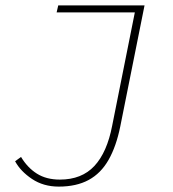

<svg xmlns="http://www.w3.org/2000/svg" viewBox="-20 -680 640 712"><path d="M198 12Q141 12 98.5 -16.5Q56 -45 36 -82L58 -98Q82 -58 117 -36Q152 -14 202 -14Q283 -14 330 -64.5Q377 -115 396 -214L480 -634H190L196 -660H516L426 -211Q411 -137 382.5 -87Q354 -37 308.5 -12.5Q263 12 198 12Z"/></svg>

Font: Source Code Pro ExtraLight ExtraLight
Style: Italic
Weight: 250
Italic angle: -11°
Monospace: yes
Version: Version 1.016;hotconv 1.0.116;makeotfexe 2.5.65601